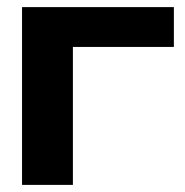

<svg xmlns="http://www.w3.org/2000/svg" viewBox="-20 -520 521 540"><path d="M42 0H185V-388H469V-500H42Z"/></svg>

Font: LT Wave Bold
Style: Regular
Weight: 700
Designer: Daniel Lyons
Version: Version 2.5 (Glyphs App)